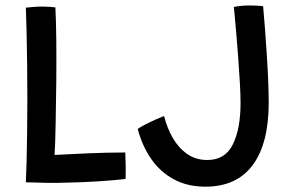

<svg xmlns="http://www.w3.org/2000/svg" viewBox="-20 -673 1097 702"><path d="M74.5 -6.5Q76 -34 77.2 -81.8Q78.5 -129.5 79.2 -189.5Q80 -249.5 80 -313.5Q80 -377.5 79.2 -440.2Q78.5 -503 77.2 -556.2Q76 -609.5 74.5 -645Q83 -646 100.8 -647.5Q118.5 -649 136.5 -649Q148.5 -649 162.8 -648Q177 -647 182.5 -646Q185 -598.5 185.8 -527Q186.5 -455.5 185.8 -376Q185 -296.5 183.5 -224Q183 -186.5 181.8 -155.5Q180.5 -124.5 179.5 -106.5Q231 -109.5 302 -112.5Q373 -115.5 438 -115.5Q439 -100.5 439.5 -70.2Q440 -40 439 -18.5Q383 -12.5 331.5 -9.5Q280 -6.5 234.5 -5.5Q192 -4 152.2 -4.5Q112.5 -5 74.5 -6.5ZM731 9.5Q664.5 9.5 614.8 -17.8Q565 -45 532.2 -92.8Q499.5 -140.5 483.5 -201.5Q492 -208 510 -217.2Q528 -226.5 547.5 -235.2Q567 -244 580 -249Q590.5 -206 611.2 -169.5Q632 -133 663.8 -110.5Q695.5 -88 738 -88Q803 -88 831.2 -144.8Q859.5 -201.5 859.5 -296Q859.5 -327 857 -370.8Q854.5 -414.5 851 -461.2Q847.5 -508 844 -549Q840.5 -590 838 -617Q835.5 -644 835 -647.5Q861 -653 891.5 -653Q920.5 -653 942 -650.5Q945 -617.5 948.5 -572Q952 -526.5 955.2 -476.8Q958.5 -427 960.5 -380.2Q962.5 -333.5 962.5 -298Q962.5 -148.5 904 -69.5Q845.5 9.5 731 9.5Z"/></svg>

Font: Grandstander
Style: Regular
Weight: 400
Designer: Tyler Finck
Foundry: Etcetera Type Co
Version: Version 1.200; ttfautohint (v1.8.3)